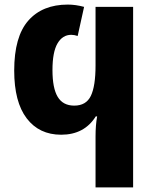

<svg xmlns="http://www.w3.org/2000/svg" viewBox="-20 -578 677 838"><path d="M347 -548 319 -421Q304 -426 291 -426Q253 -426 231 -388.5Q209 -351 209 -272Q209 -193 232 -155Q255 -117 304 -117Q356 -117 376.5 -159.5Q397 -202 397 -292V-548H561V240H397V17Q397 -32 404 -70H398Q348 10 247 10Q151 10 96.5 -61.5Q42 -133 42 -270Q42 -418 103.5 -488Q165 -558 276 -558Q310 -558 347 -548Z"/></svg>

Font: Noto Sans UI ExtraBold
Style: Regular
Weight: 800
Designer: Monotype Design Team
Foundry: Monotype Imaging Inc.
Version: Version 1.001